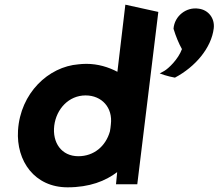

<svg xmlns="http://www.w3.org/2000/svg" viewBox="-20 -778 935 821"><path d="M894 -657C899 -700 871 -736 829 -741C777 -749 726 -710 722 -655C732 -622 745 -591 758 -568C742 -524 700 -485 683 -475L663 -464L683 -457C698 -452 713 -449 728 -446C815 -492 884 -573 894 -657ZM269 23C363 23 431 -4 481 -42C480 -29 478 -8 477 0L476 10H567L657 -727L516 -758L482 -471C444 -491 399 -505 349 -505C337 -505 325 -504 316 -503C187 -493 67 -380 57 -220C49 -89 128 23 269 23ZM454 -246C453 -235 452 -227 450 -216C432 -153 382 -110 315 -110C243 -110 203 -168 212 -241C221 -312 274 -370 346 -370C415 -370 463 -318 454 -246Z"/></svg>

Font: Bluebird
Style: SfBdObl
Weight: 700
Designer: Jasper
Foundry: Cannot Into Space Fonts
Version: Version 0.98